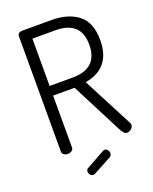

<svg xmlns="http://www.w3.org/2000/svg" viewBox="-162 -820 852 1068"><g transform="rotate(-20 264.5 -286.5)"><path d="M319 98 213 155Q207 158 202 158Q192 158 184.5 149.5Q177 141 177 130Q177 118 188 112L299 50Q305 48 308 48Q318 48 325 57Q332 66 332 76Q332 91 319 98ZM76 -26V-707Q76 -729 101 -731H278Q375 -731 434.5 -685Q494 -639 494 -534Q494 -368 338 -341L492 -45Q496 -40 496 -32Q496 -19 484 -8.5Q472 2 458 2Q440 2 423 -33L269 -333H142V-26Q142 -14 132 -7Q122 0 109 0Q95 0 85.5 -7Q76 -14 76 -26ZM278 -670H142V-390H278Q428 -390 428 -531Q428 -670 278 -670Z"/></g></svg>

Font: Dosis
Style: Book
Weight: 400
Designer: EdgarTolentino, PabloImpallari, IginoMarini
Foundry: EdgarTolentino, PabloImpallari, IginoMarini
Version: Version 1.007